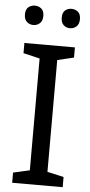

<svg xmlns="http://www.w3.org/2000/svg" viewBox="-61 -943 460 977"><g transform="rotate(5 169.5 -454.0)"><path d="M298 0H40V-52L124 -71V-642L40 -662V-714H298V-662L214 -642V-71L298 -52ZM30 -859Q30 -885 44 -896.5Q58 -908 77 -908Q96 -908 110 -896.5Q124 -885 124 -859Q124 -834 110 -821.5Q96 -809 77 -809Q58 -809 44 -821.5Q30 -834 30 -859ZM218 -859Q218 -885 231.5 -896.5Q245 -908 264 -908Q283 -908 297 -896.5Q311 -885 311 -859Q311 -834 297 -821.5Q283 -809 264 -809Q245 -809 231.5 -821.5Q218 -834 218 -859Z"/></g></svg>

Font: Noto Sans Mandaic
Style: Regular
Weight: 400
Designer: Monotype Design Team
Foundry: Monotype Imaging Inc.
Version: Version 2.002; ttfautohint (v1.8.4.7-5d5b)